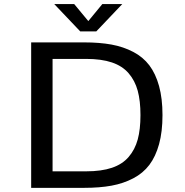

<svg xmlns="http://www.w3.org/2000/svg" viewBox="-20 -904 890 924"><path d="M568.5 -884.5 443.5 -753H366L241 -884.5H337L405 -802.5L472.5 -884.5ZM130 0V-700H385Q459.5 -700 516.8 -689.5Q574 -679 621.2 -654.2Q668.5 -629.5 698.8 -589.5Q729 -549.5 745.5 -489.8Q762 -430 762 -350Q762 -270 745.5 -210.2Q729 -150.5 698.8 -110.5Q668.5 -70.5 621.2 -45.8Q574 -21 516.8 -10.5Q459.5 0 385 0ZM233 -79.5H395Q468 -79.5 518.5 -96.5Q569 -113.5 599.2 -148.8Q629.5 -184 642.8 -232.8Q656 -281.5 656 -350Q656 -418.5 642.8 -467.2Q629.5 -516 599.2 -551.2Q569 -586.5 518.5 -603.5Q468 -620.5 395 -620.5H233Z"/></svg>

Font: League Mono Wide
Style: Regular
Weight: 400
Width: 8
Designer: Tyler Finck
Foundry: The League of Moveable Type / Tyler Finck
Version: Version 2.210